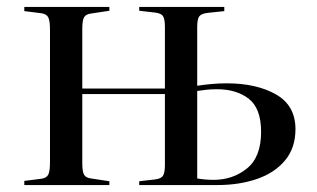

<svg xmlns="http://www.w3.org/2000/svg" viewBox="-20 -533 912 553"><path d="M50 0V-12L98 -18Q114 -20 119 -30Q124 -40 124 -66V-447Q124 -473 119 -483Q114 -493 98 -495L50 -501V-513H295V-502L242 -494Q227 -492 222 -483Q217 -474 217 -451V-278H455V-455Q455 -478 449.5 -486.5Q444 -495 425 -497L381 -502V-513H626V-501L579 -496Q560 -494 554 -486Q548 -478 548 -455V-286Q567 -289 589 -291Q611 -293 633 -293Q719 -293 775 -261Q831 -229 831 -161Q831 -107 801 -71Q771 -35 720 -17.5Q669 0 606 0H381V-11L425 -16Q444 -18 449.5 -27Q455 -36 455 -58V-262H217V-62Q217 -39 222 -30Q227 -21 242 -19L295 -11V0ZM595 -15Q651 -15 691.5 -48Q732 -81 732 -153Q732 -221 696.5 -248.5Q661 -276 605 -276Q589 -276 574.5 -274.5Q560 -273 548 -271V-19Q571 -15 595 -15Z"/></svg>

Font: Display Regular
Style: Regular
Weight: 400
Designer: Latin by Veronika Burian and Jose Scaglione. Greek by Irene Vlachou. Cyrillic by Vera Evstafieva.
Foundry: TypeTogether
Version: Version 3.002